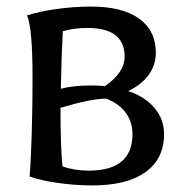

<svg xmlns="http://www.w3.org/2000/svg" viewBox="-20 -552 560 584"><path d="M70 -15Q74 -59 76.5 -145Q79 -231 79 -312Q79 -470 62 -505Q98 -517 151.5 -524.5Q205 -532 257 -532Q352 -532 403 -495.5Q454 -459 454 -391Q454 -354 432 -324Q410 -294 370 -275Q421 -258 450 -223.5Q479 -189 479 -144Q479 -69 422.5 -28.5Q366 12 261 12Q209 12 156.5 4.5Q104 -3 70 -15ZM257 -292Q286 -292 299 -290Q359 -331 359 -380Q359 -467 246 -467Q205 -467 171 -457Q167 -383 165 -282Q202 -292 257 -292ZM383 -144Q383 -181 362.5 -209Q342 -237 303 -252Q257 -252 164 -224Q164 -105 170 -46Q206 -33 250 -33Q383 -33 383 -144Z"/></svg>

Font: Mirza
Style: Regular
Weight: 400
Designer: Arabic design by Kourosh Beigpour, Latin design by Eduardo Tunni, engineering by Lasse Fister
Version: Version 1.000